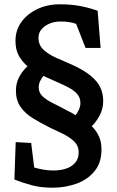

<svg xmlns="http://www.w3.org/2000/svg" viewBox="-20 -712 544 893"><path d="M225 161Q171 161 129.5 150Q88 139 47 123L53 -51L125 -47L139 67Q155 72 179 76.5Q203 81 229 81Q260 81 286.5 72.5Q313 64 329.5 45Q346 26 346 -3Q346 -34 325 -54Q304 -74 273 -89.5Q242 -105 211 -119Q169 -140 133 -162Q97 -184 75.5 -215Q54 -246 54 -290Q54 -325 69 -353.5Q84 -382 108 -404Q82 -426 67 -454Q52 -482 52 -522Q52 -571 79 -609Q106 -647 153 -669.5Q200 -692 259 -692Q312 -692 355 -683.5Q398 -675 434 -662L448 -489H378L334 -601Q321 -606 303 -609Q285 -612 262 -612Q232 -612 208.5 -601.5Q185 -591 172 -574.5Q159 -558 159 -536Q159 -503 181.5 -481.5Q204 -460 239.5 -444Q275 -428 315 -411Q370 -386 401.5 -360Q433 -334 446.5 -305.5Q460 -277 460 -242Q460 -207 444.5 -177Q429 -147 407 -125Q429 -103 440.5 -77Q452 -51 452 -17Q452 45 419.5 84.5Q387 124 335 142.5Q283 161 225 161ZM331 -176Q341 -188 347.5 -203Q354 -218 354 -232Q354 -257 340 -273.5Q326 -290 303.5 -302.5Q281 -315 253 -327Q234 -336 216 -343.5Q198 -351 182 -359Q173 -348 166.5 -334.5Q160 -321 160 -305Q160 -281 178 -264Q196 -247 226.5 -232Q257 -217 296 -196Q305 -192 314 -187Q323 -182 331 -176Z"/></svg>

Font: Kreon
Style: Regular
Weight: 400
Designer: Julia Petretta
Foundry: Julia Petretta and Eli Heuer
Version: Version 2.002